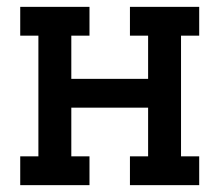

<svg xmlns="http://www.w3.org/2000/svg" viewBox="-20 -540 640 560"><path d="M39 0V-84H92V-436H39V-520H241V-436H188V-310H412V-436H359V-520H561V-436H508V-84H561V0H359V-84H412V-226H188V-84H241V0Z"/></svg>

Font: Iosevka HT Medium Extended
Style: Regular
Weight: 500
Width: 7
Monospace: yes
Designer: Belleve Invis
Foundry: Belleve Invis
Version: Version 32.3.0; ttfautohint (v1.8.4)